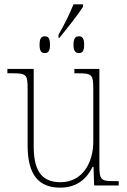

<svg xmlns="http://www.w3.org/2000/svg" viewBox="-20 -853 586 883"><path d="M249 -693V-679H253C288 -721 339 -786 362 -822V-833H318C302 -792 274 -736 249 -693ZM186 -609C201 -609 210 -617 210 -647C210 -678 201 -686 186 -686C171 -686 162 -678 162 -647C162 -617 171 -609 186 -609ZM343 -609C358 -609 367 -617 367 -647C367 -678 358 -686 343 -686C328 -686 318 -678 318 -647C318 -617 328 -609 343 -609ZM257 10C336 10 381 -34 406 -86H410L413 0H526V-20H505C443 -20 437 -25 437 -97V-536H322V-516H334C406 -516 409 -511 409 -436V-202C409 -104 359 -15 258 -15C163 -15 135 -80 135 -182V-536H14V-516H32C102 -516 107 -512 107 -442V-184C107 -49 158 10 257 10Z"/></svg>

Font: Noto Serif SemiCondensed Thin
Style: Regular
Weight: 100
Width: 4
Designer: Monotype Design Team
Foundry: Monotype Imaging Inc.
Version: Version 2.015